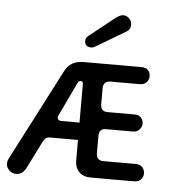

<svg xmlns="http://www.w3.org/2000/svg" viewBox="-46 -618 602 671"><g transform="rotate(5 255.0 -282.5)"><path d="M0 -23Q0 -32 5 -42L171 -363Q190 -400 236 -400H438Q455 -400 462.5 -391.5Q470 -383 470 -370Q470 -358 461.5 -349Q453 -340 438 -340H336Q310 -340 310 -314V-259Q310 -233 334 -233H428Q445 -233 452.5 -224Q460 -215 460 -203Q460 -192 451.5 -182.5Q443 -173 428 -173H334Q310 -173 310 -148V-87Q310 -61 335 -61H448Q465 -61 472.5 -51.5Q480 -42 480 -30Q480 -18 471.5 -9Q463 0 448 0H295Q270 0 255 -15Q240 -30 240 -55V-127H144Q133 -127 127.5 -123Q122 -119 116 -107L67 -9Q54 10 35 10Q21 10 10.5 0Q0 -10 0 -23ZM164 -205Q161 -199 164.5 -193.5Q168 -188 175 -188H240V-323Q240 -333 232 -333Q224 -333 221 -325ZM244 -492 336 -565Q340 -568 346.5 -571.5Q353 -575 360 -575Q372 -575 381 -566Q390 -557 390 -543Q390 -528 377 -520L271 -457Q268 -456 265.5 -454.5Q263 -453 258 -453Q235 -453 235 -474Q235 -485 244 -492Z"/></g></svg>

Font: Dongle
Style: Regular
Weight: 400
Designer: Yanghee Ryu
Foundry: Yanghee Ryu
Version: Version 2.000